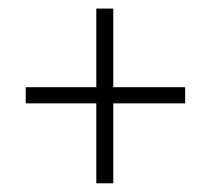

<svg xmlns="http://www.w3.org/2000/svg" viewBox="-20 -506 484 441"><path d="M39.1 -268.6V-305.7H201.2V-486.3H240.2V-305.7H405.3V-268.6H240.2V-85H201.2V-268.6Z"/></svg>

Font: Post No Bills Jaffna Light
Style: Regular
Weight: 300
Designer: Kosala Senevirathne, Siva Puranthara, Lasantha Premarathna, Tharique Azeez
Foundry: Mooniak
Version: Version 1.220 ; ttfautohint (v1.6)